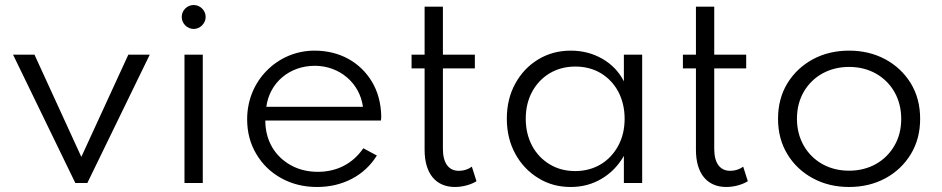

<svg xmlns="http://www.w3.org/2000/svg" viewBox="-20 -730 3760 766"><path d="M328.5 0 577.5 -512H492L304.5 -104L117.5 -512H32L280.5 0Z M753 -614.5C778 -614.5 800.5 -636.5 800.5 -662.5C800.5 -689 778 -710 753 -710C726.5 -710 705 -688.5 705 -662.5C705 -636.5 726.5 -614.5 753 -614.5ZM789 0V-512H716V0Z M1245 16C1296 16 1342.5 5 1384.5 -17C1426 -39 1459 -70 1483.5 -109.5L1429.5 -138.5C1388 -78 1325.5 -44.5 1248 -44.5C1207.5 -44.5 1171.5 -53.5 1140 -71C1077 -106 1038.5 -169 1038.5 -249H1499.5C1501 -256.5 1501 -260 1501 -268C1499.5 -319 1487.5 -364 1464.5 -403C1418 -481 1336.5 -528 1235 -528C1161 -528 1094 -498.5 1044.5 -448.5C995 -398.5 966 -330.5 966 -254C966 -203 978 -157 1002 -116.5C1026 -75.5 1059 -43 1101.5 -19.5C1143.5 4 1191.5 16 1245 16ZM1042.5 -304C1055.5 -400.5 1135 -467.5 1236 -467.5C1334 -467.5 1415 -399.5 1428 -304Z M1795 16C1825.5 16 1858.5 7 1881 -7L1862.5 -65C1847.5 -54 1830 -48.5 1810.5 -48.5C1770 -48.5 1747 -79.5 1747 -136V-457H1874.5V-512H1747V-703.5H1674V-512H1622V-457H1674V-132C1674 -38 1718.5 16 1795 16Z M2257 16C2302.5 16 2343.5 5 2380.5 -17C2417.5 -39 2447 -69.5 2469 -108V0H2542V-512H2469V-405.5C2449.5 -444 2420.5 -474 2383 -495.5C2345.5 -517 2303.5 -528 2257 -528C2208.5 -528 2165 -516 2126.5 -492.5C2088 -469 2057.5 -436.5 2035.5 -396C2013 -355 2002 -308.5 2002 -256.5C2002 -204 2013.5 -157 2036 -116C2058.5 -75 2089 -43 2127.5 -19.5C2166 4.5 2209 16 2257 16ZM2275 -47.5C2236.5 -47.5 2202.5 -56.5 2173 -74.5C2113.5 -110 2077.5 -175.5 2077.5 -256C2077.5 -296.5 2086 -332.5 2103 -364C2137 -426.5 2198.5 -464.5 2275 -464.5C2313.5 -464.5 2347.5 -455.5 2377 -438C2436.5 -402 2472 -337.5 2472 -256C2472 -215.5 2463.5 -180 2446.5 -148.5C2412.5 -85.5 2351.5 -47.5 2275 -47.5Z M2877.5 16C2908 16 2941 7 2963.5 -7L2945 -65C2930 -54 2912.5 -48.5 2893 -48.5C2852.5 -48.5 2829.5 -79.5 2829.5 -136V-457H2957V-512H2829.5V-703.5H2756.5V-512H2704.5V-457H2756.5V-132C2756.5 -38 2801 16 2877.5 16Z M3367.5 16C3421 16 3469 4.5 3512 -18.5C3554.5 -41.5 3588.5 -73.5 3613.5 -114.5C3638.5 -155.5 3651 -202.5 3651 -256C3651 -309.5 3638.5 -357 3613.5 -398C3588.5 -438.5 3554.5 -470.5 3512 -493.5C3469 -516.5 3421 -528 3367.5 -528C3314 -528 3265.5 -516.5 3223 -493.5C3180.5 -470.5 3146.5 -438.5 3121.5 -398C3096.5 -357 3084 -309.5 3084 -256C3084 -202.5 3096.5 -155.5 3121.5 -114.5C3146.5 -73.5 3180.5 -41.5 3223.5 -18.5C3266 4.5 3314 16 3367.5 16ZM3367.5 -49C3327.5 -49 3292 -58 3260.5 -75.5C3198 -111 3159.5 -176 3159.5 -256C3159.5 -296.5 3168.5 -332 3186.5 -363.5C3222.5 -425.5 3287.5 -463 3367.5 -463C3407.5 -463 3443 -454 3474.5 -436.5C3537 -401 3575.5 -336.5 3575.5 -256C3575.5 -215.5 3566.5 -180 3548.5 -149C3512.5 -86.5 3447.5 -49 3367.5 -49Z"/></svg>

Font: Spartan
Style: Regular
Weight: 400
Designer: Matt Bailey, Mirko Velimirovic
Foundry: Matt Bailey
Version: Version 1.003